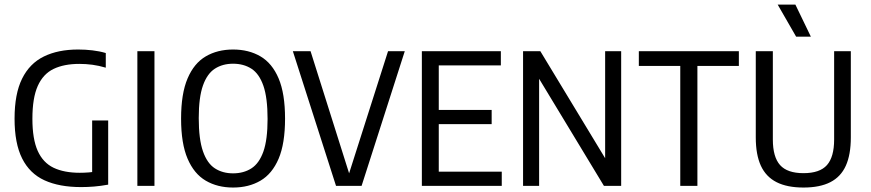

<svg xmlns="http://www.w3.org/2000/svg" viewBox="-20 -821 3848 848"><path d="M338.2 5.3Q242 5.3 176.6 -24.6Q111.2 -54.5 77.8 -121.1Q44.3 -187.6 44.3 -297Q44.3 -406.4 77.6 -473.6Q110.9 -540.8 173.7 -571.5Q236.6 -602.3 325.1 -602.3Q357.5 -602.3 388.5 -598.6Q419.5 -595 447.2 -586.8V-522.1Q416.9 -531.1 388.1 -535Q359.3 -538.8 330.6 -538.8Q262.8 -538.8 216.7 -516.6Q170.5 -494.4 146.8 -441.5Q123.1 -388.6 123.1 -296.5Q123.1 -206.7 146.6 -154.5Q170.1 -102.4 216.6 -80.1Q263.2 -57.9 332.3 -57.9Q352.5 -57.9 372.2 -59.5Q391.9 -61.1 409.6 -64.6L387 -42.2V-289H457.8V-5.5Q424.8 0.5 395.6 2.9Q366.4 5.3 338.2 5.3Z M586.7 0V-595H662.2V0Z M1009.4 7.3Q940.5 7.3 888.8 -23Q837.1 -53.2 808.5 -120.1Q779.8 -187 779.8 -297Q779.8 -407.5 808.5 -474.6Q837.1 -541.8 888.8 -572Q940.5 -602.3 1009.4 -602.3Q1078.7 -602.3 1130.4 -572Q1182.1 -541.8 1210.6 -474.6Q1239 -407.5 1239 -297Q1239 -187 1210.6 -120.1Q1182.1 -53.2 1130.4 -23Q1078.7 7.3 1009.4 7.3ZM1009.4 -55.4Q1056.1 -55.4 1090.4 -77.4Q1124.7 -99.4 1143.3 -151.7Q1161.8 -204.1 1161.8 -295.5Q1161.8 -388.9 1143.3 -442.2Q1124.7 -495.5 1090.4 -517.6Q1056.1 -539.6 1009.4 -539.6Q963.1 -539.6 929 -517.6Q894.9 -495.6 876.4 -443.3Q857.8 -390.9 857.8 -299.5Q857.8 -206.1 876.4 -152.9Q894.9 -99.6 929 -77.5Q963.1 -55.4 1009.4 -55.4Z M1464.1 0 1273.4 -595H1351.6L1529.5 -31.4H1514.2L1693.9 -595H1767.8L1577 0Z M1843.2 0V-595H2192.1V-532.3H1917.9V-62.7H2196.1V0ZM1900 -272.8V-335.4H2151.5V-272.8Z M2290.2 0V-595H2366.4L2669.8 -94H2652.7V-595H2723.5V0H2647.4L2344.2 -501H2361.1V0Z M2984.5 0V-529.8H2801.5V-595H3243.3V-529.8H3060.2V0Z M3528.8 7.3Q3456.5 7.3 3409.8 -16.4Q3363.1 -40.1 3340.5 -89Q3318 -138 3318 -214.1V-595H3393.4V-204.8Q3393.4 -127.7 3425.3 -91.9Q3457.2 -56.2 3528.7 -56.2Q3600.8 -56.2 3632.4 -91.9Q3664.1 -127.7 3664.1 -204.8V-595H3737.8V-214.1Q3737.8 -138 3715.7 -89Q3693.6 -40.1 3647.3 -16.4Q3601.1 7.3 3528.8 7.3ZM3496.2 -659.1 3414.7 -800.8H3492.9L3561.3 -659.1Z"/></svg>

Font: Encode Sans SC Condensed Thin
Style: Regular
Weight: 100
Width: 3
Designer: Multiple Designers
Foundry: Impallari Type
Version: Version 3.002